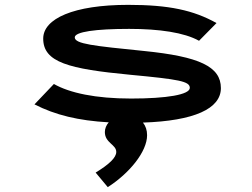

<svg xmlns="http://www.w3.org/2000/svg" viewBox="-20 -496 1040 791"><path d="M424 275C513 218 586 129 586 61C586 40 580 23 569 9C780 2 890 -48 890 -133C890 -222 801 -263 573 -286C365 -307 288 -315 288 -342C288 -365 374 -377 512 -377C637 -377 739 -362 800 -328L872 -401C777 -454 676 -476 508 -476C283 -476 158 -419 158 -337C158 -239 264 -212 516 -188C718 -169 762 -161 762 -134C762 -106 667 -90 520 -90C374 -90 267 -113 202 -150L122 -66C208 -22 303 1 428 8C418 19 412 34 412 48C412 93 459 99 459 130C459 153 430 181 374 215Z"/></svg>

Font: Inconsolata UltraExpanded
Style: Bold
Weight: 700
Width: 9
Monospace: yes
Designer: Raph Levien, Cyreal, Brenton Simpson
Foundry: Raph Levien, Cyreal, Google
Version: Version 3.100